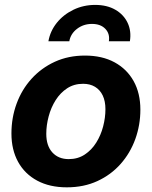

<svg xmlns="http://www.w3.org/2000/svg" viewBox="-20 -763 627 794"><path d="M256.3 11.7Q185.5 11.7 134 -15.9Q82.5 -43.5 54.9 -93.5Q27.3 -143.6 27.3 -210.9Q27.3 -276.4 48.8 -334.7Q70.3 -393.1 110.6 -437.5Q150.9 -481.9 206.8 -507.6Q262.7 -533.2 331.1 -533.2Q402.3 -533.2 453.6 -505.4Q504.9 -477.5 532.7 -427.5Q560.5 -377.4 560.5 -309.6Q560.5 -246.1 539.6 -188Q518.6 -129.9 478.8 -85Q439 -40 382.8 -14.2Q326.7 11.7 256.3 11.7ZM264.2 -105Q301.8 -105 330.3 -123.8Q358.9 -142.6 377.9 -173.1Q397 -203.6 406.5 -240Q416 -276.4 416 -311.5Q416 -344.7 404.8 -368.2Q393.6 -391.6 372.8 -404.1Q352.1 -416.5 323.7 -416.5Q286.1 -416.5 257.8 -397.9Q229.5 -379.4 210.2 -348.9Q190.9 -318.4 181.2 -281.7Q171.4 -245.1 171.4 -209.5Q171.4 -160.2 196.5 -132.6Q221.7 -105 264.2 -105ZM373.5 -742.7Q422.4 -742.7 457 -722.7Q491.7 -702.6 507.8 -668.5Q523.9 -634.3 517.1 -592.3H430.2Q435.1 -623.5 415.5 -643.8Q396 -664.1 360.4 -664.1Q325.2 -664.1 298.6 -643.8Q272 -623.5 266.6 -592.3H180.2Q187.5 -634.3 214.8 -668.5Q242.2 -702.6 283.7 -722.7Q325.2 -742.7 373.5 -742.7Z"/></svg>

Font: Inter 28pt
Style: Bold Italic
Weight: 700
Italic angle: -9.3988°
Designer: Rasmus Andersson
Foundry: rsms
Version: Version 4.001;git-66647c0bb